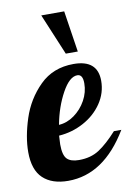

<svg xmlns="http://www.w3.org/2000/svg" viewBox="-99 -805 602 866"><g transform="rotate(-10 202.5 -372.0)"><path d="M-13 -153Q-13 -222 14 -305Q41 -388 102 -448.5Q163 -509 257 -509Q367 -509 367 -413Q367 -357 335 -310Q303 -263 250 -234.5Q197 -206 137 -202Q135 -172 135 -162Q135 -113 152 -95.5Q169 -78 207 -78Q261 -78 299.5 -103Q338 -128 384 -179H418Q307 6 143 6Q69 6 28 -32.5Q-13 -71 -13 -153ZM290 -415Q290 -456 265 -456Q229 -456 194.5 -393Q160 -330 145 -250Q182 -252 215.5 -276Q249 -300 269.5 -337Q290 -374 290 -415ZM152 -750H257L286 -561H231Z"/></g></svg>

Font: Lobster
Style: Regular
Weight: 400
Designer: Impallari Type
Foundry: Impallari Type
Version: Version 2.100